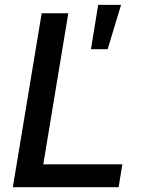

<svg xmlns="http://www.w3.org/2000/svg" viewBox="-20 -783 603 803"><path d="M33.7 0 154.3 -727.5H265.6L161.1 -95.7H491.7L476.1 0ZM360.4 -577.1 390.6 -762.7H486.3L430.2 -577.1Z"/></svg>

Font: Inter 16pt Medium
Style: Italic
Weight: 500
Italic angle: -9.3988°
Version: Version 4.001;git-66647c0bb